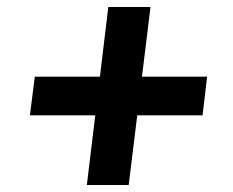

<svg xmlns="http://www.w3.org/2000/svg" viewBox="-20 -568 664 546"><path d="M227 -42 288 -548H408L346 -42ZM65 -240 79 -350H569L556 -240Z"/></svg>

Font: Inclusive Sans SemiBold
Style: Italic
Weight: 600
Italic angle: -7°
Designer: Olivia King
Foundry: Olivia King
Version: Version 2.004